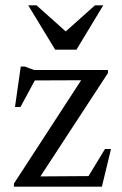

<svg xmlns="http://www.w3.org/2000/svg" viewBox="-20 -697 456 717"><path d="M32 0V-11.5L295.5 -416.5L317.5 -397.5L76 -396.5L124 -422.5L56.5 -297.5H36L57.5 -448.5H72.5L107.5 -435.5H383V-424L118 -18.5L101 -38L323.5 -39.5L296 -15.5L372 -140.5H394.5L360.5 0ZM233.5 -572.5H217.5L334.5 -677H365.5L265.5 -511.5H186L85.5 -677H116.5Z"/></svg>

Font: Newsreader 24pt
Style: Regular
Weight: 400
Designer: Hugues Gentile
Foundry: Production Type
Version: Version 1.003